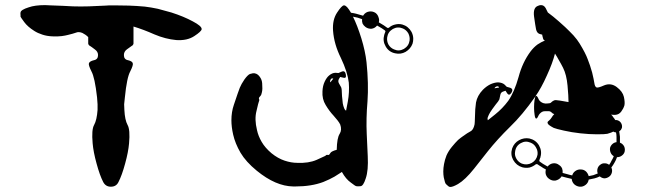

<svg xmlns="http://www.w3.org/2000/svg" viewBox="-20 -741 2560 762"><path d="M554.7 -714.8Q554.7 -714.8 554.7 -714.8Q579.1 -711.9 606.4 -706.1Q633.8 -699.2 660.2 -691.4Q709 -675.8 745.1 -656.2Q780.3 -637.7 780.3 -626Q780.3 -626 780.3 -625Q779.3 -616.2 751 -597.7Q722.7 -579.1 679.7 -582Q636.7 -585.9 592.8 -604.5Q548.8 -624 509.8 -635.7Q509.8 -613.3 509.8 -568.4Q509.8 -565.4 507.8 -563.5Q506.8 -560.5 503.9 -559.6Q496.1 -554.7 483.4 -544.9Q471.7 -536.1 471.7 -522.5Q471.7 -504.9 488.3 -502Q504.9 -498 506.8 -490.2Q509.8 -483.4 497.1 -458Q483.4 -433.6 475.6 -354.5Q473.6 -338.9 472.7 -327.1Q472.7 -314.5 473.6 -304.7Q475.6 -264.6 486.3 -245.1Q497.1 -226.6 492.2 -171.9Q489.3 -137.7 476.6 -91.8Q463.9 -44.9 450.2 -18.6Q441.4 0 419.9 0Q399.4 0 389.6 -18.6Q376 -44.9 363.3 -91.8Q350.6 -137.7 347.7 -171.9Q342.8 -226.6 353.5 -245.1Q364.3 -264.6 367.2 -304.7Q367.2 -314.5 367.2 -327.1Q366.2 -338.9 365.2 -354.5Q356.4 -433.6 342.8 -458Q330.1 -483.4 333 -490.2Q335.9 -498 352.5 -502Q369.1 -504.9 369.1 -522.5Q369.1 -536.1 356.4 -544.9Q343.8 -554.7 335.9 -559.6Q333 -560.5 332 -563.5Q330.1 -565.4 330.1 -568.4Q330.1 -577.1 330.1 -593.8Q324.2 -599.6 318.4 -603.5Q312.5 -607.4 306.6 -610.4Q292 -616.2 281.2 -611.3Q270.5 -607.4 250 -602.5Q239.3 -599.6 224.6 -597.7Q209 -595.7 187.5 -596.7Q166 -597.7 148.4 -603.5Q129.9 -609.4 116.2 -618.2Q89.8 -634.8 76.2 -653.3Q62.5 -671.9 61.5 -674.8Q61.5 -677.7 61.5 -681.6Q60.5 -685.5 61.5 -691.4Q62.5 -702.1 93.8 -711.9Q118.2 -720.7 159.2 -720.7Q168.9 -720.7 180.7 -719.7Q237.3 -717.8 268.6 -715.8Q299.8 -714.8 333 -715.8Q365.2 -716.8 400.4 -718.8Q408.2 -719.7 414.1 -719.7Q418.9 -719.7 419.9 -719.7Q420.9 -719.7 423.8 -719.7Q427.7 -719.7 432.6 -719.7Q460.9 -719.7 491.2 -718.8Q521.5 -717.8 554.7 -714.8Z M1577.1 -643.6Q1577.1 -643.6 1577.1 -643.6Q1600.6 -636.7 1613.3 -614.3Q1620.1 -600.6 1620.1 -586.9Q1620.1 -577.1 1617.2 -567.4Q1609.4 -546.9 1589.8 -535.2Q1570.3 -524.4 1548.8 -529.3Q1523.4 -534.2 1510.7 -556.6Q1498 -578.1 1504.9 -602.5Q1505.9 -605.5 1506.8 -608.4Q1507.8 -611.3 1508.8 -613.3Q1509.8 -615.2 1509.8 -617.2Q1508.8 -619.1 1507.8 -620.1Q1502.9 -624 1495.1 -628.9Q1487.3 -633.8 1476.6 -639.6Q1467.8 -628.9 1455.1 -627Q1441.4 -626 1430.7 -633.8Q1422.9 -639.6 1418.9 -647.5Q1416 -656.2 1417 -665Q1408.2 -668 1399.4 -670.9Q1390.6 -672.9 1380.9 -674.8Q1398.4 -639.6 1414.1 -588.9Q1429.7 -538.1 1434.6 -494.1Q1443.4 -408.2 1438.5 -338.9Q1432.6 -270.5 1435.5 -209Q1437.5 -176.8 1439.5 -121.1Q1442.4 -64.5 1431.6 -33.2Q1421.9 -2 1410.2 -2Q1399.4 -1 1394.5 -2Q1390.6 -2 1372.1 -16.6Q1352.5 -30.3 1336.9 -58.6Q1327.1 -51.8 1307.6 -40Q1289.1 -29.3 1262.7 -18.6Q1215.8 -1 1152.3 -1Q1148.4 -1 1143.6 -1Q1074.2 -2 999 -63.5Q956.1 -98.6 934.6 -134.8Q913.1 -171.9 905.3 -207Q898.4 -237.3 898.4 -263.7Q898.4 -296.9 908.2 -325.2Q925.8 -377.9 931.6 -392.6Q937.5 -407.2 950.2 -425.8Q962.9 -443.4 971.7 -447.3Q975.6 -448.2 983.4 -450.2Q990.2 -451.2 997.1 -448.2Q1005.9 -444.3 1012.7 -433.6Q1019.5 -423.8 1020.5 -410.2Q1022.5 -386.7 1019.5 -375Q1017.6 -364.3 1013.7 -360.4Q1009.8 -356.4 1008.8 -354.5Q1006.8 -351.6 1007.8 -348.6Q1009.8 -345.7 1008.8 -341.8Q1007.8 -338.9 1006.8 -335.9Q1005.9 -335 998 -300.8Q989.3 -267.6 1000 -224.6Q1004.9 -201.2 1018.6 -177.7Q1032.2 -154.3 1057.6 -132.8Q1083 -112.3 1109.4 -103.5Q1135.7 -94.7 1160.2 -94.7Q1205.1 -92.8 1236.3 -106.4Q1268.6 -121.1 1270.5 -122.1Q1272.5 -124 1275.4 -126Q1278.3 -127 1282.2 -126Q1285.2 -125 1287.1 -127.9Q1289.1 -129.9 1292 -134.8Q1293.9 -137.7 1299.8 -140.6Q1305.7 -143.6 1316.4 -146.5Q1317.4 -194.3 1328.1 -210Q1337.9 -225.6 1330.1 -247.1Q1326.2 -254.9 1319.3 -263.7Q1312.5 -272.5 1303.7 -282.2Q1287.1 -299.8 1272.5 -324.2Q1257.8 -347.7 1259.8 -378.9Q1260.7 -400.4 1268.6 -417Q1276.4 -433.6 1286.1 -441.4Q1298.8 -452.1 1311.5 -452.1Q1323.2 -451.2 1323.2 -451.2Q1323.2 -451.2 1336.9 -457Q1349.6 -461.9 1352.5 -445.3Q1355.5 -428.7 1342.8 -432.6Q1330.1 -435.5 1330.1 -435.5Q1330.1 -435.5 1325.2 -427.7Q1320.3 -418.9 1325.2 -410.2Q1330.1 -401.4 1334 -394.5Q1336.9 -386.7 1336.9 -369.1Q1336.9 -361.3 1338.9 -345.7Q1339.8 -329.1 1342.8 -320.3Q1346.7 -307.6 1349.6 -304.7Q1353.5 -301.8 1353.5 -301.8Q1353.5 -301.8 1360.4 -337.9Q1367.2 -375 1364.3 -413.1Q1359.4 -455.1 1333 -510.7Q1305.7 -565.4 1301.8 -619.1Q1298.8 -662.1 1317.4 -690.4Q1335.9 -718.8 1344.7 -719.7Q1344.7 -719.7 1345.7 -719.7Q1350.6 -719.7 1357.4 -712.9Q1365.2 -704.1 1373 -690.4Q1377 -689.5 1384.8 -688.5Q1391.6 -686.5 1393.6 -686.5Q1400.4 -684.6 1407.2 -682.6Q1414.1 -680.7 1420.9 -678.7Q1421.9 -679.7 1421.9 -679.7Q1421.9 -680.7 1422.9 -681.6Q1431.6 -693.4 1445.3 -695.3Q1459 -697.3 1470.7 -689.5Q1479.5 -682.6 1482.4 -671.9Q1486.3 -662.1 1483.4 -652.3Q1495.1 -645.5 1502.9 -640.6Q1511.7 -634.8 1516.6 -630.9Q1518.6 -629.9 1519.5 -629.9Q1521.5 -629.9 1523.4 -630.9Q1534.2 -640.6 1547.9 -643.6Q1562.5 -647.5 1577.1 -643.6ZM1291 -414.1Q1294.9 -418.9 1302.7 -428.7Q1302.7 -428.7 1299.8 -429.7Q1295.9 -430.7 1293 -426.8Q1290 -421.9 1290 -418Q1291 -414.1 1291 -414.1ZM1605.5 -580.1Q1607.4 -594.7 1600.6 -608.4Q1592.8 -622.1 1579.1 -627.9Q1558.6 -636.7 1539.1 -626Q1519.5 -614.3 1516.6 -592.8Q1514.6 -578.1 1521.5 -564.5Q1529.3 -550.8 1543.9 -544.9Q1563.5 -536.1 1583 -546.9Q1602.5 -558.6 1605.5 -580.1Z M2440.4 -174.8Q2440.4 -174.8 2440.4 -174.8Q2451.2 -170.9 2457 -160.2Q2460 -154.3 2460 -146.5Q2460 -142.6 2459 -138.7Q2456.1 -128.9 2447.3 -123Q2439.5 -117.2 2428.7 -117.2Q2424.8 -105.5 2418.9 -95.7Q2413.1 -85 2406.2 -76.2Q2411.1 -66.4 2408.2 -55.7Q2405.3 -44.9 2396.5 -39.1Q2387.7 -33.2 2377.9 -33.2Q2368.2 -34.2 2360.4 -41Q2350.6 -36.1 2339.8 -33.2Q2328.1 -30.3 2316.4 -28.3Q2314.5 -15.6 2304.7 -7.8Q2293.9 1 2281.2 0Q2268.6 -1 2258.8 -9.8Q2250 -18.6 2249 -31.2Q2249 -31.2 2249 -31.2Q2249 -31.2 2248 -31.2Q2238.3 -33.2 2227.5 -36.1Q2217.8 -38.1 2209 -41Q2208 -41 2208 -40Q2208 -39.1 2207 -38.1Q2198.2 -27.3 2184.6 -24.4Q2170.9 -22.5 2159.2 -31.2Q2150.4 -37.1 2146.5 -47.9Q2143.6 -57.6 2146.5 -68.4Q2134.8 -74.2 2127 -80.1Q2118.2 -85 2113.3 -88.9Q2111.3 -89.8 2110.4 -89.8Q2108.4 -89.8 2106.4 -88.9Q2095.7 -80.1 2082 -76.2Q2067.4 -73.2 2052.7 -77.1Q2029.3 -84 2016.6 -106.4Q2004.9 -127.9 2012.7 -152.3Q2020.5 -173.8 2040 -184.6Q2059.6 -195.3 2081.1 -191.4Q2106.4 -185.5 2119.1 -164.1Q2131.8 -141.6 2125 -118.2Q2125 -115.2 2123 -112.3Q2122.1 -109.4 2121.1 -106.4Q2120.1 -104.5 2120.1 -102.5Q2121.1 -100.6 2122.1 -99.6Q2127 -95.7 2134.8 -90.8Q2142.6 -85.9 2153.3 -80.1Q2162.1 -90.8 2174.8 -92.8Q2188.5 -94.7 2199.2 -85.9Q2207 -81.1 2210.9 -72.3Q2213.9 -63.5 2212.9 -54.7Q2221.7 -51.8 2231.4 -49.8Q2240.2 -46.9 2251 -44.9Q2253.9 -55.7 2263.7 -62.5Q2273.4 -69.3 2285.2 -68.4Q2296.9 -68.4 2305.7 -60.5Q2313.5 -52.7 2316.4 -42Q2326.2 -43.9 2335 -45.9Q2343.8 -48.8 2352.5 -52.7Q2348.6 -61.5 2351.6 -72.3Q2354.5 -82 2363.3 -87.9Q2371.1 -93.8 2380.9 -92.8Q2389.6 -92.8 2397.5 -86.9Q2403.3 -94.7 2407.2 -103.5Q2412.1 -111.3 2416 -121.1Q2407.2 -126 2403.3 -135.7Q2399.4 -145.5 2401.4 -155.3Q2404.3 -164.1 2411.1 -169.9Q2418 -175.8 2426.8 -176.8Q2426.8 -186.5 2426.8 -197.3Q2426.8 -207 2424.8 -215.8Q2422.9 -215.8 2421.9 -215.8Q2419.9 -216.8 2418 -216.8Q2417 -216.8 2416 -217.8Q2415 -217.8 2414.1 -218.8Q2411.1 -216.8 2405.3 -214.8Q2399.4 -212.9 2390.6 -210Q2380.9 -208 2349.6 -208Q2318.4 -208 2283.2 -211.9Q2248 -215.8 2217.8 -222.7Q2187.5 -229.5 2177.7 -233.4Q2157.2 -244.1 2154.3 -250Q2152.3 -254.9 2153.3 -256.8Q2154.3 -258.8 2159.2 -262.7Q2163.1 -266.6 2165 -268.6Q2166 -270.5 2169.9 -275.4Q2172.9 -281.2 2179.7 -288.1Q2172.9 -290 2168.9 -294.9Q2165 -298.8 2159.2 -299.8Q2153.3 -299.8 2144.5 -299.8Q2135.7 -299.8 2130.9 -296.9Q2120.1 -290 2116.2 -280.3Q2111.3 -269.5 2107.4 -270.5Q2103.5 -271.5 2101.6 -286.1Q2099.6 -299.8 2099.6 -311.5Q2099.6 -312.5 2099.6 -315.4Q2099.6 -317.4 2099.6 -318.4Q2099.6 -330.1 2101.6 -344.7Q2103.5 -358.4 2107.4 -360.4Q2111.3 -361.3 2116.2 -350.6Q2120.1 -339.8 2130.9 -334Q2135.7 -331.1 2144.5 -330.1Q2153.3 -330.1 2159.2 -331.1Q2165 -331.1 2168.9 -335.9Q2172.9 -339.8 2179.7 -342.8Q2184.6 -344.7 2202.1 -341.8Q2220.7 -338.9 2236.3 -335.9Q2236.3 -358.4 2232.4 -401.4Q2228.5 -444.3 2214.8 -471.7Q2207 -487.3 2198.2 -502Q2190.4 -516.6 2182.6 -528.3Q2172.9 -490.2 2150.4 -441.4Q2128.9 -392.6 2103.5 -356.4Q2053.7 -285.2 2003.9 -237.3Q1954.1 -188.5 1916 -140.6Q1896.5 -116.2 1861.3 -71.3Q1826.2 -27.3 1797.9 -10.7Q1777.3 1 1767.6 1Q1763.7 1 1760.7 -1Q1752 -7.8 1749 -11.7Q1746.1 -14.6 1741.2 -37.1Q1739.3 -47.9 1739.3 -60.5Q1739.3 -74.2 1742.2 -89.8Q1745.1 -106.4 1752 -124Q1759.8 -141.6 1773.4 -158.2Q1787.1 -174.8 1797.9 -185.5Q1809.6 -195.3 1818.4 -201.2Q1835.9 -213.9 1845.7 -218.8Q1856.4 -223.6 1861.3 -239.3Q1864.3 -247.1 1864.3 -257.8Q1865.2 -269.5 1865.2 -282.2Q1865.2 -306.6 1869.1 -334Q1874 -361.3 1896.5 -384.8Q1911.1 -399.4 1927.7 -407.2Q1944.3 -414.1 1957 -414.1Q1973.6 -413.1 1982.4 -405.3Q1991.2 -396.5 1991.2 -396.5Q1991.2 -396.5 2004.9 -392.6Q2018.6 -387.7 2009.8 -373Q2001 -359.4 1993.2 -370.1Q1986.3 -380.9 1986.3 -380.9Q1986.3 -380.9 1977.5 -377.9Q1967.8 -375 1965.8 -365.2Q1963.9 -354.5 1961.9 -346.7Q1959 -339.8 1947.3 -326.2Q1942.4 -320.3 1933.6 -307.6Q1923.8 -293.9 1919.9 -285.2Q1914.1 -273.4 1915 -268.6Q1916 -263.7 1916 -263.7Q1916 -263.7 1945.3 -287.1Q1974.6 -310.5 1997.1 -340.8Q2021.5 -376 2038.1 -435.5Q2053.7 -494.1 2085.9 -537.1Q2098.6 -553.7 2113.3 -564.5Q2127.9 -574.2 2142.6 -580.1Q2139.6 -582 2137.7 -583Q2136.7 -585 2135.7 -586.9Q2134.8 -590.8 2132.8 -597.7Q2131.8 -603.5 2131.8 -603.5Q2131.8 -603.5 2121.1 -606.4Q2110.4 -610.4 2107.4 -625Q2104.5 -639.6 2099.6 -674.8Q2094.7 -710.9 2115.2 -717.8Q2121.1 -720.7 2127 -720.7Q2138.7 -720.7 2145.5 -709Q2154.3 -691.4 2154.3 -691.4Q2154.3 -691.4 2175.8 -674.8Q2197.3 -657.2 2222.7 -633.8Q2240.2 -617.2 2255.9 -600.6Q2271.5 -583 2280.3 -568.4Q2303.7 -530.3 2312.5 -505.9Q2322.3 -481.4 2330.1 -453.1Q2336.9 -424.8 2338.9 -411.1Q2340.8 -397.5 2346.7 -394.5Q2351.6 -390.6 2377.9 -402.3Q2404.3 -413.1 2427.7 -395.5Q2451.2 -377.9 2456.1 -356.4Q2460.9 -334 2458 -322.3Q2454.1 -309.6 2445.3 -297.9Q2436.5 -286.1 2421.9 -285.2Q2418.9 -285.2 2415 -285.2Q2410.2 -285.2 2405.3 -286.1Q2408.2 -283.2 2410.2 -281.2Q2412.1 -278.3 2414.1 -275.4Q2416 -273.4 2418 -270.5Q2419.9 -267.6 2421.9 -264.6Q2423.8 -264.6 2426.8 -264.6Q2428.7 -264.6 2430.7 -263.7Q2440.4 -260.7 2445.3 -252Q2450.2 -243.2 2448.2 -233.4Q2446.3 -229.5 2444.3 -225.6Q2441.4 -222.7 2437.5 -219.7Q2439.5 -209 2440.4 -198.2Q2440.4 -186.5 2440.4 -174.8ZM1952.1 -398.4Q1952.1 -398.4 1952.1 -398.4Q1946.3 -396.5 1944.3 -393.6Q1942.4 -390.6 1942.4 -390.6Q1948.2 -391.6 1960.9 -393.6Q1960.9 -393.6 1959 -396.5Q1957 -399.4 1952.1 -398.4ZM2113.3 -127Q2115.2 -142.6 2107.4 -155.3Q2100.6 -168.9 2085.9 -174.8Q2065.4 -183.6 2046.9 -172.9Q2027.3 -162.1 2024.4 -139.6Q2021.5 -125 2029.3 -111.3Q2037.1 -97.7 2050.8 -91.8Q2071.3 -84 2090.8 -94.7Q2109.4 -105.5 2113.3 -127Z"/></svg>

Font: No Time for a New Roman
Style: XXL
Weight: 400
Monospace: yes
Designer: Arthur Shnapir
Foundry: Arthur Shnapir
Version: Version_01